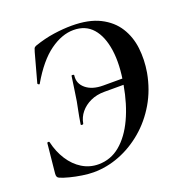

<svg xmlns="http://www.w3.org/2000/svg" viewBox="-119 -740 810 856"><g transform="rotate(-20 286.0 -312.0)"><path d="M182 12Q159 12 129 7.5Q99 3 72 -4Q45 -11 29 -18Q22 -21 19.5 -26.5Q17 -32 18 -42L32 -181Q32 -184 37 -184.5Q42 -185 43 -181Q54 -133 78.5 -95Q103 -57 138 -35.5Q173 -14 215 -14Q273 -14 318 -51.5Q363 -89 394 -155.5Q425 -222 440 -308Q457 -401 447 -470Q437 -539 403.5 -577Q370 -615 313 -615Q258 -615 201 -574Q144 -533 91 -442Q90 -438 85 -440.5Q80 -443 81 -447L118 -582Q122 -595 123.5 -598.5Q125 -602 133 -606Q182 -623 227.5 -629.5Q273 -636 312 -636Q393 -636 445.5 -609.5Q498 -583 526 -538.5Q554 -494 560.5 -438.5Q567 -383 557 -324Q543 -247 506.5 -185Q470 -123 418 -79Q366 -35 305.5 -11.5Q245 12 182 12ZM212 -208Q211 -204 205 -204.5Q199 -205 200 -209Q206 -247 210.5 -268Q215 -289 219 -311Q224 -340 227.5 -367.5Q231 -395 236 -426Q237 -429 243 -428Q249 -427 248 -423Q243 -386 272.5 -361.5Q302 -337 354 -337H525L520 -309H349Q312 -309 283 -295.5Q254 -282 235.5 -259.5Q217 -237 212 -208Z"/></g></svg>

Font: Cormorant Garamond Light
Style: Italic
Weight: 300
Italic angle: -10°
Designer: Christian Thalmann (Catharsis Fonts)
Foundry: Catharsis Fonts
Version: Version 4.001